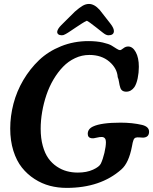

<svg xmlns="http://www.w3.org/2000/svg" viewBox="-20 -919 761 954"><path d="M356.9 -782.7Q348.6 -777.3 336.2 -768.8Q323.7 -760.3 318.8 -757.3Q314 -754.4 306.9 -750.2Q299.8 -746.1 295.7 -744.9Q291.5 -743.7 287.1 -743.7Q275.9 -743.7 269.8 -748.5Q263.7 -753.4 264.2 -761.7Q266.1 -775.9 284.7 -794.4L352.1 -861.3Q375 -881.3 390.6 -890.4Q406.2 -899.4 421.9 -899.4Q448.7 -899.4 475.1 -870.1L527.8 -802.7Q547.9 -777.3 545.9 -761.7Q543.5 -743.7 519 -743.7Q516.1 -743.7 512.9 -744.4Q509.8 -745.1 506.1 -746.8Q502.4 -748.5 499.5 -750.5Q496.6 -752.4 491.5 -756.3Q486.3 -760.3 482.4 -763.4Q478.5 -766.6 470.9 -772.5Q463.4 -778.3 458 -782.7Q422.9 -810.5 411.6 -815.9Q405.8 -813.5 398.9 -809.6Q392.1 -805.7 387.2 -802.5Q382.3 -799.3 372.6 -793Q362.8 -786.6 356.9 -782.7ZM311 14.6Q267.6 14.6 227.8 4.2Q188 -6.3 151.9 -29.5Q115.7 -52.7 88.9 -86.4Q62 -120.1 46.4 -169.9Q30.8 -219.7 30.8 -280.3Q30.8 -341.8 46.9 -403.6Q63 -465.3 95.9 -521.2Q128.9 -577.1 174.3 -620.4Q219.7 -663.6 283.2 -689.2Q346.7 -714.8 419.4 -714.8Q460 -714.8 490.7 -707.8Q521.5 -700.7 534.9 -692.4Q548.3 -684.1 559.3 -677Q570.3 -669.9 576.2 -669.9Q581.5 -669.9 592.8 -679Q604 -688 616.7 -688Q639.2 -688 654.5 -660.2Q669.9 -632.3 669.9 -586.9Q669.9 -558.1 664.1 -530Q658.2 -502 647.9 -486.3Q631.3 -463.4 607.4 -463.4Q582 -463.4 576.7 -487.3Q574.2 -493.7 571.5 -510.7Q568.8 -527.8 564.9 -535.6Q562 -579.6 523.2 -612.8Q484.4 -646 423.8 -646Q386.7 -646 353 -630.1Q319.3 -614.3 293.2 -587.2Q267.1 -560.1 245.8 -524.2Q224.6 -488.3 210.7 -447.3Q196.8 -406.2 189.5 -363.3Q182.1 -320.3 182.1 -279.3Q182.1 -231.9 192.6 -194.1Q203.1 -156.2 220.7 -131.8Q238.3 -107.4 262.5 -91.3Q286.6 -75.2 312.3 -68.4Q337.9 -61.5 366.7 -61.5Q410.6 -61.5 442.1 -75.9Q473.6 -90.3 481 -106Q491.2 -127.4 498.8 -159.4Q506.3 -191.4 506.3 -212.9Q506.3 -236.3 487.8 -238.3Q477.1 -239.3 460 -234.9Q442.9 -230.5 436 -231.9Q416 -234.4 416 -253.9Q416 -278.3 442.4 -290.5Q482.9 -309.6 579.1 -309.6Q637.7 -309.6 686 -298.3Q720.7 -289.6 720.7 -264.6Q720.7 -238.3 694.8 -235.4Q688.5 -234.9 675 -236.1Q661.6 -237.3 655.8 -235.4Q647.5 -233.9 643.3 -223.4Q639.2 -212.9 635.7 -191.9Q620.1 -109.4 583 -77.1Q479.5 14.6 311 14.6Z"/></svg>

Font: Cooper* SemiBold
Style: Italic
Weight: 600
Italic angle: -7°
Designer: Owen Earl
Foundry: indestructible type*
Version: Version 0.001